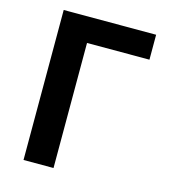

<svg xmlns="http://www.w3.org/2000/svg" viewBox="-110 -827 805 915"><g transform="rotate(15 292.0 -370.0)"><path d="M91 0H239V-617H547V-740H91Z"/></g></svg>

Font: Spoqa Han Sans Neo Bold
Style: Bold
Weight: 700
Designer: [Spoqa Han Sans Neo] Dong-huui Kim  Younghwa Kang  Yujin Lee  [Noto Sans] Ryoko NISHIZUKA  (kana & ideographs); Paul D. 
Foundry: Spoqa (http://www.spoqa-han-sans.com)
Version: Version 1.000